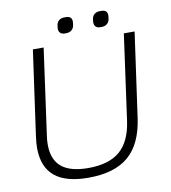

<svg xmlns="http://www.w3.org/2000/svg" viewBox="-91 -914 890 1002"><g transform="rotate(-10 354.0 -413.0)"><path d="M59 -190Q59 -214 64 -251L127 -700H184L121 -246Q117 -222 117 -197Q117 -117 163.5 -78.5Q210 -40 305 -40Q415 -40 473 -90Q531 -140 546 -246L609 -700H666L603 -251Q584 -117 510 -53.5Q436 10 297 10Q177 10 118 -39.5Q59 -89 59 -190ZM274 -791 275 -799Q277 -817 288.5 -826.5Q300 -836 318 -836H325Q362 -836 357 -799L356 -791Q354 -773 342.5 -763Q331 -753 313 -753H306Q288 -753 280 -763Q272 -773 274 -791ZM462 -791 463 -799Q465 -817 476.5 -826.5Q488 -836 506 -836H513Q550 -836 545 -799L544 -791Q542 -773 530.5 -763Q519 -753 501 -753H494Q476 -753 468 -763Q460 -773 462 -791Z"/></g></svg>

Font: Krub Light
Style: Italic
Weight: 300
Italic angle: -8°
Designer: Ekaluck Peanpanawate
Foundry: Cadson Demak Co.,Ltd.
Version: Version 1.000; ttfautohint (v1.6)